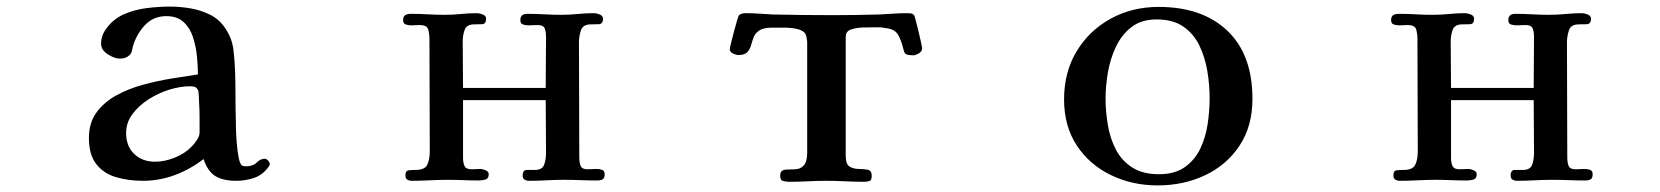

<svg xmlns="http://www.w3.org/2000/svg" viewBox="-20 -546 5040 583"><path d="M586 -172Q586 -177 586 -192.5Q586 -208 585 -225.5Q584 -243 583.5 -257Q583 -271 581 -273Q576 -281 570.5 -282.5Q565 -284 556 -284Q528 -284 495 -274Q462 -264 432 -245Q402 -226 382.5 -200Q363 -174 363 -142Q363 -102 387.5 -78.5Q412 -55 451 -55Q480 -55 511 -67.5Q542 -80 562 -101Q570 -109 578 -121Q586 -133 586 -144ZM799 -48Q799 -43 795 -39Q778 -15 752 -6Q726 3 697 3Q658 3 634.5 -11Q611 -25 598 -63Q558 -32 511 -14.5Q464 3 414 3Q370 3 332.5 -8Q295 -19 272.5 -47.5Q250 -76 250 -127Q250 -173 273 -204.5Q296 -236 333.5 -256.5Q371 -277 415.5 -289Q460 -301 503.5 -308Q547 -315 581 -320Q581 -345 578 -375Q575 -405 566 -433Q557 -461 537.5 -479Q518 -497 485 -497Q445 -497 419 -468.5Q393 -440 383 -403Q382 -399 381 -393.5Q380 -388 377 -383Q371 -375 362.5 -371.5Q354 -368 344 -368Q328 -368 307.5 -381Q287 -394 287 -413Q287 -438 302 -458Q323 -488 356 -502.5Q389 -517 426 -521.5Q463 -526 496 -526Q527 -526 559 -520.5Q591 -515 619.5 -500.5Q648 -486 666 -457Q685 -428 689 -393.5Q693 -359 694 -325Q695 -290 695 -255Q695 -220 696 -185Q696 -175 696.5 -154.5Q697 -134 699 -110.5Q701 -87 704.5 -68.5Q708 -50 714 -44Q718 -41 727 -41Q748 -41 759.5 -52.5Q771 -64 784 -64Q789 -64 794 -58.5Q799 -53 799 -48Z M1816 -17Q1816 -5 1810 -1.5Q1804 2 1793 2Q1768 2 1743 1Q1718 0 1692 0Q1666 0 1639.5 1.5Q1613 3 1586 3Q1579 3 1573 -0.5Q1567 -4 1567 -13Q1567 -30 1580 -30Q1593 -30 1604 -30Q1627 -30 1632.5 -46.5Q1638 -63 1638 -82Q1638 -123 1637.5 -162.5Q1637 -202 1637 -242H1386V-67Q1386 -52 1390.5 -42Q1395 -32 1412 -32Q1419 -32 1425.5 -32.5Q1432 -33 1439 -33Q1445 -33 1454.5 -29Q1464 -25 1464 -17Q1464 -4 1454.5 -1Q1445 2 1434 2Q1411 2 1387 1Q1363 0 1340 0Q1312 0 1285 1.5Q1258 3 1230 3Q1223 3 1217 -0.5Q1211 -4 1211 -13Q1211 -28 1221.5 -29Q1232 -30 1242 -30Q1270 -30 1277.5 -46Q1285 -62 1285 -85Q1285 -171 1284.5 -256.5Q1284 -342 1284 -427Q1284 -444 1280 -457Q1276 -470 1254 -470Q1248 -470 1241.5 -469.5Q1235 -469 1229 -469Q1221 -469 1212.5 -471.5Q1204 -474 1204 -485Q1204 -496 1210.5 -500Q1217 -504 1227 -504Q1253 -504 1279 -502.5Q1305 -501 1331 -501Q1356 -501 1380 -503.5Q1404 -506 1429 -506Q1436 -506 1446 -502Q1456 -498 1456 -489Q1456 -473 1443.5 -472.5Q1431 -472 1420 -472Q1397 -472 1391 -455.5Q1385 -439 1385 -420Q1385 -385 1385.5 -349.5Q1386 -314 1386 -279H1637Q1637 -318 1637.5 -357Q1638 -396 1638 -434Q1638 -449 1634 -459.5Q1630 -470 1612 -470Q1605 -470 1598.5 -469.5Q1592 -469 1585 -469Q1577 -469 1568.5 -471.5Q1560 -474 1560 -485Q1560 -504 1581 -504Q1607 -504 1633 -502.5Q1659 -501 1684 -501Q1709 -501 1734 -503.5Q1759 -506 1784 -506Q1791 -506 1801 -502Q1811 -498 1811 -489Q1811 -473 1798 -472.5Q1785 -472 1774 -472Q1750 -472 1744 -454Q1738 -436 1738 -417Q1738 -329 1738.5 -242Q1739 -155 1739 -67Q1739 -53 1743 -42.5Q1747 -32 1764 -32Q1771 -32 1777.5 -32.5Q1784 -33 1791 -33Q1799 -33 1807.5 -30.5Q1816 -28 1816 -17Z M2780 -399Q2780 -390 2770 -384Q2760 -378 2752 -378Q2747 -378 2739.5 -379Q2732 -380 2728 -384Q2726 -387 2725 -390.5Q2724 -394 2723 -397Q2717 -423 2707 -440.5Q2697 -458 2667 -461Q2658 -463 2649 -463Q2640 -463 2631 -463Q2620 -463 2600 -462.5Q2580 -462 2564 -456.5Q2548 -451 2548 -434V-73Q2548 -47 2560 -40Q2572 -33 2587.5 -33Q2603 -33 2615 -30.5Q2627 -28 2627 -12Q2627 1 2620.5 3.5Q2614 6 2603 6Q2575 6 2546.5 4.5Q2518 3 2489 3Q2461 3 2433 4.5Q2405 6 2376 6Q2366 6 2357.5 3.5Q2349 1 2349 -12Q2349 -26 2357.5 -29Q2366 -32 2378 -31.5Q2390 -31 2402 -33Q2414 -35 2422.5 -46Q2431 -57 2431 -83V-410Q2431 -414 2431 -418Q2431 -422 2430 -426Q2429 -439 2423.5 -446Q2418 -453 2404 -457Q2385 -462 2364.5 -462Q2344 -462 2324 -462Q2298 -462 2285.5 -453.5Q2273 -445 2268.5 -433Q2264 -421 2260.5 -408.5Q2257 -396 2249 -387.5Q2241 -379 2222 -379Q2215 -379 2205.5 -383.5Q2196 -388 2196 -397Q2196 -400 2200 -416Q2204 -432 2209 -451.5Q2214 -471 2218.5 -485.5Q2223 -500 2224 -500Q2231 -506 2244 -506Q2265 -506 2285.5 -504.5Q2306 -503 2327 -502Q2372 -501 2417.5 -500.5Q2463 -500 2508 -500Q2543 -500 2578.5 -500.5Q2614 -501 2649 -502Q2671 -503 2692 -504.5Q2713 -506 2735 -506Q2741 -506 2745.5 -505.5Q2750 -505 2755 -501Q2756 -501 2760 -486.5Q2764 -472 2768.5 -453Q2773 -434 2776.5 -418Q2780 -402 2780 -399Z M3653 -249Q3653 -289 3646 -330.5Q3639 -372 3622 -407.5Q3605 -443 3573.5 -465Q3542 -487 3492 -487Q3446 -487 3416 -464Q3386 -441 3368.5 -404Q3351 -367 3344 -325.5Q3337 -284 3337 -247Q3337 -207 3344 -166Q3351 -125 3368.5 -91.5Q3386 -58 3418 -37.5Q3450 -17 3499 -17Q3547 -17 3577.5 -38.5Q3608 -60 3624.5 -94.5Q3641 -129 3647 -169.5Q3653 -210 3653 -249ZM3783 -246Q3783 -163 3744 -104Q3705 -45 3639.5 -14Q3574 17 3495 17Q3418 17 3353 -14.5Q3288 -46 3249.5 -104.5Q3211 -163 3211 -244Q3211 -327 3249 -390Q3287 -453 3352 -489Q3417 -525 3498 -525Q3631 -525 3707 -452.5Q3783 -380 3783 -246Z M4816 -17Q4816 -5 4810 -1.5Q4804 2 4793 2Q4768 2 4743 1Q4718 0 4692 0Q4666 0 4639.5 1.5Q4613 3 4586 3Q4579 3 4573 -0.5Q4567 -4 4567 -13Q4567 -30 4580 -30Q4593 -30 4604 -30Q4627 -30 4632.5 -46.5Q4638 -63 4638 -82Q4638 -123 4637.5 -162.5Q4637 -202 4637 -242H4386V-67Q4386 -52 4390.5 -42Q4395 -32 4412 -32Q4419 -32 4425.5 -32.5Q4432 -33 4439 -33Q4445 -33 4454.5 -29Q4464 -25 4464 -17Q4464 -4 4454.5 -1Q4445 2 4434 2Q4411 2 4387 1Q4363 0 4340 0Q4312 0 4285 1.5Q4258 3 4230 3Q4223 3 4217 -0.5Q4211 -4 4211 -13Q4211 -28 4221.5 -29Q4232 -30 4242 -30Q4270 -30 4277.5 -46Q4285 -62 4285 -85Q4285 -171 4284.5 -256.5Q4284 -342 4284 -427Q4284 -444 4280 -457Q4276 -470 4254 -470Q4248 -470 4241.5 -469.5Q4235 -469 4229 -469Q4221 -469 4212.5 -471.5Q4204 -474 4204 -485Q4204 -496 4210.5 -500Q4217 -504 4227 -504Q4253 -504 4279 -502.5Q4305 -501 4331 -501Q4356 -501 4380 -503.5Q4404 -506 4429 -506Q4436 -506 4446 -502Q4456 -498 4456 -489Q4456 -473 4443.5 -472.5Q4431 -472 4420 -472Q4397 -472 4391 -455.5Q4385 -439 4385 -420Q4385 -385 4385.5 -349.5Q4386 -314 4386 -279H4637Q4637 -318 4637.5 -357Q4638 -396 4638 -434Q4638 -449 4634 -459.5Q4630 -470 4612 -470Q4605 -470 4598.5 -469.5Q4592 -469 4585 -469Q4577 -469 4568.5 -471.5Q4560 -474 4560 -485Q4560 -504 4581 -504Q4607 -504 4633 -502.5Q4659 -501 4684 -501Q4709 -501 4734 -503.5Q4759 -506 4784 -506Q4791 -506 4801 -502Q4811 -498 4811 -489Q4811 -473 4798 -472.5Q4785 -472 4774 -472Q4750 -472 4744 -454Q4738 -436 4738 -417Q4738 -329 4738.5 -242Q4739 -155 4739 -67Q4739 -53 4743 -42.5Q4747 -32 4764 -32Q4771 -32 4777.5 -32.5Q4784 -33 4791 -33Q4799 -33 4807.5 -30.5Q4816 -28 4816 -17Z"/></svg>

Font: Kaisei Decol
Style: Bold
Weight: 700
Designer: Font-Kai, 金井和夫
Foundry: KAZUO KANAI
Version: Version 5.003